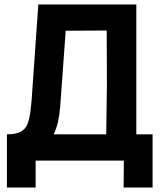

<svg xmlns="http://www.w3.org/2000/svg" viewBox="-20 -721 745 862"><path d="M11 121V-118Q27 -118 41 -120Q55 -122 64 -126Q83 -133 94 -147.5Q105 -162 111.5 -191.5Q118 -221 122 -272L152 -701H592V-118H665V121H535L536 0H140V121ZM250 -239Q247 -203 240 -172.5Q233 -142 221 -118H457L460 -348L459 -584L275 -583Z"/></svg>

Font: Ruda ExtraBold
Style: Regular
Weight: 800
Designer: Mariela Monsalve and Angelina Sanchez
Foundry: Mariela Monsalve and Angelina Sanchez
Version: Version 2.000